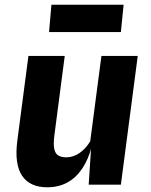

<svg xmlns="http://www.w3.org/2000/svg" viewBox="-20 -783 640 814"><path d="M180 11Q106.5 11 73.5 -38.2Q40.5 -87.5 53.5 -187L100.5 -546H254.5L210.5 -209Q205.5 -169.5 210.5 -149.5Q215.5 -129.5 229 -122.8Q242.5 -116 261 -116Q290.5 -116 317 -134.2Q343.5 -152.5 362.5 -184L410 -546H564L492.5 0H356L369.5 -206V-164.5Q355 -107.5 328.5 -68.2Q302 -29 265 -9Q228 11 180 11ZM188 -647 198 -763H504L492.5 -647Z"/></svg>

Font: Spline Sans Mono
Style: Italic
Weight: 400
Italic angle: -4°
Monospace: yes
Designer: Eben Sorkin, Mirko Velimirovic
Foundry: Sorkin Type
Version: Version 1.004